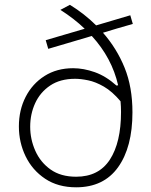

<svg xmlns="http://www.w3.org/2000/svg" viewBox="-20 -769 629 798"><path d="M296.5 9.5Q221 9.5 167.8 -26Q114.5 -61.5 86.5 -119.2Q58.5 -177 58.5 -243.5Q58.5 -311.5 86.5 -366.2Q114.5 -421 165.2 -453.2Q216 -485.5 284 -485.5Q327.5 -485.5 374 -469Q420.5 -452.5 464 -413.5L471 -414.5Q445 -528.5 361.5 -619.5L333 -611Q301 -601.5 262 -590Q223 -578.5 180.5 -566L170 -602Q212.5 -614.5 251.8 -626Q291 -637.5 323.5 -647L332 -649.5Q289 -691 231 -728L270.5 -749Q300.5 -730.5 327.8 -709.2Q355 -688 379.5 -663.5Q410 -672.5 446.2 -683.2Q482.5 -694 521.5 -705.5L532 -669.5Q498.5 -660 467 -650.8Q435.5 -641.5 408 -633Q465.5 -567.5 498 -487.2Q530.5 -407 530.5 -302Q530.5 -157.5 470.8 -74Q411 9.5 296.5 9.5ZM105.5 -242.5Q105.5 -190 126.8 -142.2Q148 -94.5 190.2 -64.5Q232.5 -34.5 296.5 -34.5Q390.5 -34.5 436.8 -105.8Q483 -177 483 -303.5Q483 -326 481 -348Q446.5 -389 411.8 -409Q377 -429 346.2 -435.2Q315.5 -441.5 292.5 -441.5Q230 -441.5 188.5 -413.5Q147 -385.5 126.2 -340.2Q105.5 -295 105.5 -242.5Z"/></svg>

Font: Commissioner ExtraLight
Style: Regular
Weight: 200
Designer: Kostas Bartsokas
Foundry: Kostas Bartsokas
Version: Version 1.000; ttfautohint (v1.8.3)